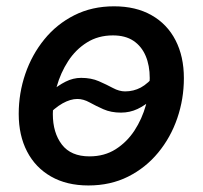

<svg xmlns="http://www.w3.org/2000/svg" viewBox="-20 -564 629 596"><path d="M254.4 11.7Q187 11.7 138.4 -16.1Q89.8 -43.9 64 -93.8Q38.1 -143.6 38.1 -210.4Q38.1 -274.9 58.6 -334.7Q79.1 -394.5 117.7 -441.9Q156.2 -489.3 210.9 -516.8Q265.6 -544.4 334 -544.4Q401.9 -544.4 450.4 -516.8Q499 -489.3 524.9 -439Q550.8 -388.7 550.8 -321.3Q550.8 -256.8 530.3 -197Q509.8 -137.2 470.9 -90.1Q432.1 -43 377.4 -15.6Q322.8 11.7 254.4 11.7ZM257.8 -78.6Q304.2 -78.6 339.1 -100.8Q374 -123 397.5 -158.9Q420.9 -194.8 432.9 -237.8Q444.8 -280.8 444.8 -321.8Q444.8 -360.8 432.1 -390.6Q419.4 -420.4 394.3 -437.3Q369.1 -454.1 330.6 -454.1Q284.7 -454.1 249.8 -432.1Q214.8 -410.2 191.4 -374Q168 -337.9 156 -294.9Q144 -252 144 -210Q144 -151.9 172.1 -115.2Q200.2 -78.6 257.8 -78.6ZM122.1 -200.2 87.9 -231.4Q112.8 -257.8 136.5 -278.3Q160.2 -298.8 183.6 -310.5Q207 -322.3 231.9 -322.3Q263.2 -322.3 287.1 -311.8Q311 -301.3 330.6 -290.8Q350.1 -280.3 368.2 -280.3Q394.5 -280.3 417 -292.2Q439.5 -304.2 464.8 -335L501 -307.1Q476.6 -278.3 453.6 -257.6Q430.7 -236.8 406.7 -225.6Q382.8 -214.4 355.5 -214.4Q324.7 -214.4 301 -224.9Q277.3 -235.4 258.1 -246.1Q238.8 -256.8 220.2 -256.8Q198.7 -256.8 174.3 -243.2Q149.9 -229.5 122.1 -200.2Z"/></svg>

Font: Inter 20pt Medium
Style: Italic
Weight: 500
Italic angle: -9.3988°
Version: Version 4.001;git-66647c0bb